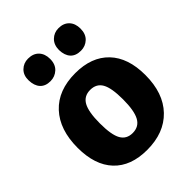

<svg xmlns="http://www.w3.org/2000/svg" viewBox="-226 -900 1029 1029"><g transform="rotate(-45 288.5 -386.0)"><path d="M296 -551Q419 -551 487 -480Q555 -409 555 -278Q555 -141 481 -64Q407 13 278 13Q155 13 88.5 -57.5Q22 -128 22 -259Q22 -396 94 -473.5Q166 -551 296 -551ZM289 -431Q242 -431 220.5 -392.5Q199 -354 199 -267Q199 -180 220 -143Q241 -106 287 -106Q335 -106 356.5 -145.5Q378 -185 378 -271Q378 -357 357 -394Q336 -431 289 -431ZM403 -614Q364 -614 343.5 -636.5Q323 -659 322 -700Q322 -739 345.5 -762Q369 -785 403 -785Q441 -785 463 -762Q485 -739 485 -700Q485 -659 461 -636.5Q437 -614 403 -614ZM172 -614Q134 -614 113.5 -636.5Q93 -659 92 -700Q91 -739 114.5 -762Q138 -785 172 -785Q211 -785 233 -762Q255 -739 255 -700Q255 -659 230.5 -636.5Q206 -614 172 -614Z"/></g></svg>

Font: Bitter ExtraBold
Style: Regular
Weight: 800
Designer: Sol Matas, and Bitter project Authors
Foundry: Sol Matas
Version: Version 2.001